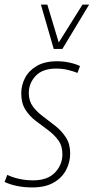

<svg xmlns="http://www.w3.org/2000/svg" viewBox="-31 -810 410 840"><path d="M-11 -14 1 -45Q23 -34 52.5 -27.5Q82 -21 114 -21Q177 -21 209.5 -55Q242 -89 242 -135Q242 -172 224 -196.5Q206 -221 179 -241Q152 -261 125 -281.5Q98 -302 80 -330.5Q62 -359 62 -402Q62 -437 78.5 -469Q95 -501 130 -521.5Q165 -542 219 -542Q247 -542 274 -536Q301 -530 319 -521L308 -491Q288 -499 264.5 -504.5Q241 -510 215 -510Q155 -510 125 -478Q95 -446 95 -403Q95 -368 113 -344Q131 -320 158 -300Q185 -280 212 -258.5Q239 -237 257.5 -208.5Q276 -180 276 -139Q276 -100 258 -66Q240 -32 203.5 -11Q167 10 110 10Q74 10 43 3.5Q12 -3 -11 -14ZM359 -790 242 -596H204L148 -790H176L226 -624L330 -790Z"/></svg>

Font: Georama SemiCondensed ExtraLight
Style: Italic
Weight: 200
Width: 4
Italic angle: -9°
Designer: Jean-Baptiste Levee
Foundry: Production Type
Version: Version 1.000